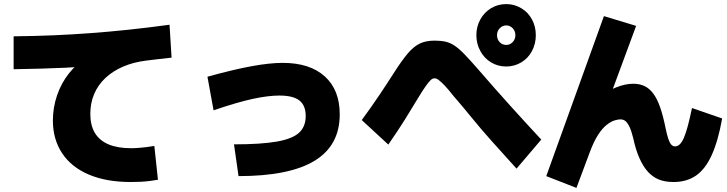

<svg xmlns="http://www.w3.org/2000/svg" viewBox="-20 -890 3560 940"><path d="M238.9 -300Q238.9 -363.3 259.4 -423.3Q280 -483.3 317.8 -531.1Q355.6 -578.9 407.8 -607.8L416.7 -566.7Q357.8 -561.1 298.3 -558.3Q238.9 -555.6 177.2 -553.9Q115.6 -552.2 46.7 -551.1V-712.2Q151.1 -713.3 242.2 -717.2Q333.3 -721.1 423.3 -727.8Q513.3 -734.4 608.3 -744.4Q703.3 -754.4 810 -768.9L820 -607.8Q786.7 -604.4 755.6 -600.6Q724.4 -596.7 695.6 -593.3Q633.3 -585.6 582.8 -563.9Q532.2 -542.2 496.1 -508.3Q460 -474.4 441.1 -430Q422.2 -385.6 422.2 -332.2Q422.2 -276.7 444.4 -239.4Q466.7 -202.2 511.1 -183.3Q555.6 -164.4 621.1 -164.4Q641.1 -164.4 660.6 -166.1Q680 -167.8 698.9 -170Q717.8 -172.2 735.6 -175.6L753.3 -10Q735.6 -6.7 713.3 -3.9Q691.1 -1.1 667.8 0Q644.4 1.1 620 1.1Q501.1 1.1 415.6 -35Q330 -71.1 284.4 -139.4Q238.9 -207.8 238.9 -300Z M1125.6 -183.3Q1257.8 -183.3 1334.4 -196.7Q1411.1 -210 1443.9 -240Q1476.7 -270 1476.7 -322.2Q1476.7 -373.3 1446.1 -397.8Q1415.6 -422.2 1347.8 -422.2Q1293.3 -422.2 1218.3 -406.1Q1143.3 -390 1025.6 -350L995.6 -514.4Q1124.4 -550 1212.8 -566.1Q1301.1 -582.2 1364.4 -582.2Q1496.7 -582.2 1570 -516.1Q1643.3 -450 1643.3 -330Q1643.3 -177.8 1520 -102.8Q1396.7 -27.8 1147.8 -27.8Z M2312.2 -717.8Q2312.2 -760 2331.7 -795Q2351.1 -830 2384.4 -850Q2417.8 -870 2458.9 -870Q2497.8 -870 2531.7 -850Q2565.6 -830 2584.4 -795Q2603.3 -760 2603.3 -717.8Q2603.3 -675.6 2584.4 -640Q2565.6 -604.4 2531.7 -584.4Q2497.8 -564.4 2457.8 -564.4Q2417.8 -564.4 2384.4 -584.4Q2351.1 -604.4 2331.7 -640Q2312.2 -675.6 2312.2 -717.8ZM2503.3 -717.8Q2503.3 -737.8 2490 -751.7Q2476.7 -765.6 2458.9 -765.6Q2440 -765.6 2426.7 -751.7Q2413.3 -737.8 2413.3 -717.8Q2413.3 -697.8 2426.1 -683.9Q2438.9 -670 2458.9 -670Q2476.7 -670 2490 -683.9Q2503.3 -697.8 2503.3 -717.8ZM2508.9 -64.4Q2441.1 -138.9 2386.7 -200Q2332.2 -261.1 2289.4 -313.9Q2246.7 -366.7 2202.2 -417.8Q2174.4 -453.3 2156.7 -471.7Q2138.9 -490 2127.8 -498.3Q2116.7 -506.7 2107.8 -506.7Q2097.8 -506.7 2088.3 -497.8Q2078.9 -488.9 2063.9 -467.8Q2048.9 -446.7 2023.3 -404.4Q1995.6 -357.8 1962.2 -304.4Q1928.9 -251.1 1881.1 -182.2L1751.1 -302.2Q1800 -368.9 1838.3 -426.1Q1876.7 -483.3 1907.8 -532.2Q1948.9 -596.7 1978.3 -630.6Q2007.8 -664.4 2037.2 -677.8Q2066.7 -691.1 2107.8 -691.1Q2137.8 -691.1 2160.6 -686.1Q2183.3 -681.1 2204.4 -667.2Q2225.6 -653.3 2251.7 -626.7Q2277.8 -600 2315.6 -556.7Q2401.1 -457.8 2477.8 -372.8Q2554.4 -287.8 2630 -206.7Z M2802.2 30 2654.4 -27.8 2936.7 -811.1 3094.4 -763.3 2951.1 -375.6 2898.9 -408.9Q2952.2 -444.4 2996.7 -462.2Q3041.1 -480 3080 -480Q3112.2 -480 3136.1 -468.3Q3160 -456.7 3178.9 -431.1Q3197.8 -405.6 3212.2 -363.9Q3226.7 -322.2 3238.9 -261.1Q3245.6 -228.9 3252.2 -209.4Q3258.9 -190 3266.7 -181.7Q3274.4 -173.3 3285.6 -173.3Q3310 -173.3 3328.3 -215.6Q3346.7 -257.8 3367.8 -361.1L3515.6 -310Q3495.6 -198.9 3464.4 -130.6Q3433.3 -62.2 3387.8 -30.6Q3342.2 1.1 3277.8 1.1Q3235.6 1.1 3205.6 -11.1Q3175.6 -23.3 3152.2 -48.9Q3128.9 -74.4 3110.6 -115.6Q3092.2 -156.7 3080 -214.4Q3071.1 -250 3061.7 -269.4Q3052.2 -288.9 3042.2 -297.2Q3032.2 -305.6 3016.7 -305.6Q3006.7 -305.6 2989.4 -300.6Q2972.2 -295.6 2951.1 -279.4Q2930 -263.3 2908.9 -231.1Q2887.8 -198.9 2867.8 -145.6Z"/></svg>

Font: Paperlogy 9 Black
Style: Regular
Weight: 900
Designer: redesigned by Lee Juim, glyphs from Gmarket Sans & Montserrat
Foundry: PT&
Version: Version 1.001